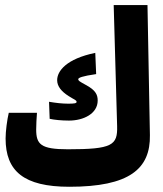

<svg xmlns="http://www.w3.org/2000/svg" viewBox="-20 -713 626 738"><path d="M246.6 4.9C477.5 4.9 558.6 -64 556.2 -193.8L546.9 -693.4H417L430.2 -228C432.1 -154.8 412.1 -139.2 240.7 -139.2C136.7 -139.2 119.1 -158.2 119.1 -215.3C119.1 -235.4 120.6 -258.8 122.1 -279.3H13.7C7.3 -252.9 1.5 -208 1.5 -180.7C1.5 -55.7 70.8 4.9 246.6 4.9ZM245.1 -249.5C300.8 -249.5 355.5 -275.9 355.5 -326.7C355.5 -349.1 347.2 -366.7 309.6 -386.7C284.7 -400.4 280.8 -402.8 280.8 -408.7C280.8 -414.1 295.9 -420.4 349.6 -428.2L346.2 -509.8C234.4 -486.8 199.7 -439.5 199.7 -404.8C199.7 -380.9 216.3 -361.3 243.7 -343.8C264.6 -330.1 274.4 -328.6 274.4 -321.3C274.4 -315.9 265.6 -314.5 242.2 -314.5C218.8 -314.5 194.3 -317.4 168.5 -321.8L170.9 -256.3C188.5 -252.4 216.3 -249.5 245.1 -249.5Z"/></svg>

Font: Cascadia Mono NF
Style: Bold
Weight: 700
Monospace: yes
Designer: Aaron Bell
Foundry: Saja Typeworks
Version: Version 2404.023